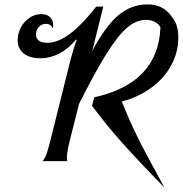

<svg xmlns="http://www.w3.org/2000/svg" viewBox="-20 -730 828 870"><path d="M532 -270Q564 -189 601 -113.5Q638 -38 725 120Q602 -6 530 -87Q458 -168 397 -251L407 -289Q697 -353 707 -606Q699 -622 681.5 -631Q664 -640 641 -640Q598 -640 556.5 -605Q515 -570 463.5 -488Q412 -406 338 -259L296 -92Q283 -40 283 -14Q283 -6 285 0H173Q184 -13 190.5 -31Q197 -49 208 -92L301 -465Q316 -520 328 -549L325 -551Q253 -466 162 -466Q114 -466 87 -488Q60 -510 60 -548Q60 -577 74 -604.5Q88 -632 113 -649Q138 -666 167 -666Q193 -666 207 -652Q221 -638 221 -616Q221 -607 220 -602Q209 -622 189 -622Q169 -622 156 -608Q143 -594 143 -573Q143 -556 156 -546Q169 -536 194 -536Q242 -536 296.5 -576.5Q351 -617 416 -700H448L398 -499Q458 -612 516.5 -661Q575 -710 648 -710Q693 -710 724 -689Q755 -668 778 -622Q788 -593 788 -561Q788 -492 755 -432.5Q722 -373 663.5 -331Q605 -289 532 -270Z"/></svg>

Font: Srisakdi
Style: Bold
Weight: 700
Designer: Cadson Demak Co.,Ltd.
Foundry: Cadson Demak Co.,Ltd.
Version: Version 1.000